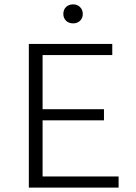

<svg xmlns="http://www.w3.org/2000/svg" viewBox="-20 -859 621 879"><path d="M270 -795Q270 -815 282.5 -827Q295 -839 315 -839Q334 -839 346.5 -826.5Q359 -814 359 -795Q359 -776 346.5 -764Q334 -752 315 -752Q295 -752 282.5 -764Q270 -776 270 -795ZM523 -51V0H112V-658H494V-607H175V-359H456V-308H175V-51Z"/></svg>

Font: Ysabeau Infant Semilight
Style: Regular
Weight: 300
Designer: Christian Thalmann (Catharsis Fonts)
Version: Version 0.003